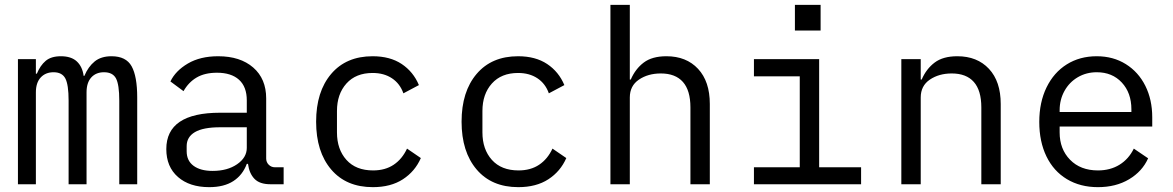

<svg xmlns="http://www.w3.org/2000/svg" viewBox="-20 -760 4840 792"><path d="M54 0V-516H128V-456H132Q146 -490 168.5 -509Q191 -528 231 -528Q274 -528 297 -506.5Q320 -485 325 -447H328Q344 -485 370.5 -506.5Q397 -528 440 -528Q500 -528 523 -486.5Q546 -445 546 -358V0H472V-345Q472 -411 458.5 -436.5Q445 -462 409 -462Q376 -462 356.5 -440.5Q337 -419 337 -379V0H263V-345Q263 -411 249.5 -436.5Q236 -462 201 -462Q168 -462 148 -440.5Q128 -419 128 -379V0Z M1095 0Q1051 0 1029.5 -22.5Q1008 -45 1003 -84H998Q981 -38 942.5 -13Q904 12 843 12Q762 12 714 -30Q666 -72 666 -145Q666 -295 888 -295H998V-346Q998 -402 966 -431Q934 -460 875 -460Q825 -460 791.5 -440.5Q758 -421 737 -384L683 -424Q704 -468 755 -498Q806 -528 880 -528Q971 -528 1024.5 -481.5Q1078 -435 1078 -354V-106Q1078 -91 1088.5 -80.5Q1099 -70 1114 -70H1150V0ZM998 -150V-235H888Q818 -235 784 -215Q750 -195 750 -157V-136Q750 -97 778.5 -76Q807 -55 857 -55Q918 -55 958 -82.5Q998 -110 998 -150Z M1284 -258Q1284 -382 1346 -455Q1408 -528 1517 -528Q1589 -528 1637 -496Q1685 -464 1708 -409L1644 -375Q1630 -415 1597 -437Q1564 -459 1517 -459Q1448 -459 1409 -415.5Q1370 -372 1370 -302V-214Q1370 -144 1409 -100.5Q1448 -57 1519 -57Q1569 -57 1604 -80.5Q1639 -104 1659 -147L1716 -108Q1692 -53 1642 -20.5Q1592 12 1518 12Q1408 12 1346 -61Q1284 -134 1284 -258Z M1884 -258Q1884 -382 1946 -455Q2008 -528 2117 -528Q2189 -528 2237 -496Q2285 -464 2308 -409L2244 -375Q2230 -415 2197 -437Q2164 -459 2117 -459Q2048 -459 2009 -415.5Q1970 -372 1970 -302V-214Q1970 -144 2009 -100.5Q2048 -57 2119 -57Q2169 -57 2204 -80.5Q2239 -104 2259 -147L2316 -108Q2292 -53 2242 -20.5Q2192 12 2118 12Q2008 12 1946 -61Q1884 -134 1884 -258Z M2498 -740H2578V-432H2582Q2601 -476 2635.5 -502Q2670 -528 2729 -528Q2811 -528 2859.5 -476Q2908 -424 2908 -331V0H2828V-317Q2828 -387 2797 -422Q2766 -457 2706 -457Q2653 -457 2615.5 -431.5Q2578 -406 2578 -358V0H2498Z M3090 -70H3279V-445H3090V-516H3359V-70H3532V0H3090ZM3365 -740V-634H3259V-740Z M3698 0V-516H3778V-432H3782Q3801 -476 3835.5 -502Q3870 -528 3929 -528Q4011 -528 4059.5 -476Q4108 -424 4108 -331V0H4028V-317Q4028 -387 3997 -422Q3966 -457 3906 -457Q3853 -457 3815.5 -431.5Q3778 -406 3778 -358V0Z M4267 -257Q4267 -338 4297 -399.5Q4327 -461 4380.5 -494.5Q4434 -528 4504 -528Q4572 -528 4624 -495.5Q4676 -463 4704.5 -406Q4733 -349 4733 -276V-238H4351V-214Q4351 -145 4394 -101Q4437 -57 4509 -57Q4560 -57 4598 -80.5Q4636 -104 4657 -147L4716 -107Q4692 -53 4637.5 -20.5Q4583 12 4509 12Q4436 12 4381 -21Q4326 -54 4296.5 -115Q4267 -176 4267 -257ZM4351 -305V-298H4647V-309Q4647 -377 4607.5 -419.5Q4568 -462 4504 -462Q4461 -462 4426 -441.5Q4391 -421 4371 -385Q4351 -349 4351 -305Z"/></svg>

Font: iA Writer Mono V
Style: Regular
Weight: 400
Designer: Mike Abbink, Paul van der Laan, Pieter van Rosmalen
Foundry: Bold Monday
Version: Version 2.000